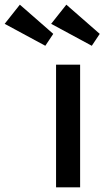

<svg xmlns="http://www.w3.org/2000/svg" viewBox="-170 -802 447 822"><path d="M70 0V-525H173V0ZM223 -606 49 -700 114 -782 257 -657ZM-85 -782 58 -657 24 -606 -150 -700Z"/></svg>

Font: Our Lexend
Style: Regular
Weight: 400
Designer: Bonnie Shaver-Troup, Thomas Jockin
Foundry: Lexend
Version: Version 1.007